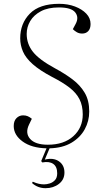

<svg xmlns="http://www.w3.org/2000/svg" viewBox="-20 -764 537 1007"><path d="M219 223Q178 223 148 196L152 189Q170 197 184 200Q198 203 211 203Q225 203 241 198Q257 193 268.5 180.5Q280 168 280 145Q280 110 259 95.5Q238 81 202 88L196 81L224 14Q145 12 98.5 -22Q52 -56 52 -103Q52 -130 66.5 -144.5Q81 -159 101 -159Q115 -159 125.5 -154.5Q136 -150 147 -141L132 -110Q111 -66 138 -35.5Q165 -5 231 -5Q315 -5 364.5 -49.5Q414 -94 414 -164Q414 -210 397 -243.5Q380 -277 344.5 -304.5Q309 -332 254 -360Q188 -395 151.5 -427.5Q115 -460 100.5 -493.5Q86 -527 86 -563Q86 -641 136.5 -692.5Q187 -744 290 -744Q336 -744 373 -730Q410 -716 432.5 -692.5Q455 -669 455 -638Q455 -614 443 -601Q431 -588 411 -588Q395 -588 383 -595Q371 -602 362 -611L377 -639Q395 -673 374.5 -699Q354 -725 289 -725Q232 -725 194.5 -705Q157 -685 138.5 -653.5Q120 -622 120 -586Q120 -534 152.5 -492.5Q185 -451 268 -406Q320 -378 360.5 -347.5Q401 -317 424.5 -277Q448 -237 448 -179Q448 -129 424.5 -86Q401 -43 355 -15.5Q309 12 240 14L215 73Q260 62 289 82Q318 102 318 141Q318 178 289 200.5Q260 223 219 223Z"/></svg>

Font: Display Extralight
Style: Italic
Weight: 200
Italic angle: -2°
Designer: Latin by Veronika Burian and Jose Scaglione. Greek by Irene Vlachou. Cyrillic by Vera Evstafieva
Foundry: TypeTogether
Version: Version 3.002